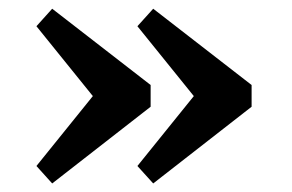

<svg xmlns="http://www.w3.org/2000/svg" viewBox="-20 -438 669 440"><path d="M294.9 -377.9 331.1 -418 556.6 -243.2V-193.4L331.1 -17.6L294.9 -57.6L454.1 -254.9V-180.7ZM63.5 -377.9 99.6 -418 325.2 -243.2V-193.4L99.6 -17.6L63.5 -57.6L222.7 -254.9V-180.7Z"/></svg>

Font: Crimson Pro
Style: Bold
Weight: 700
Designer: Jacques Le Bailly
Foundry: Baron von Fonthausen
Version: Version 1.003